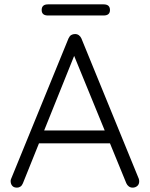

<svg xmlns="http://www.w3.org/2000/svg" viewBox="-20 -859 687 880"><path d="M328 -623 85 -19Q81 -9 74 -4Q67 1 58 1Q44 1 37 -6.5Q30 -14 29 -25Q28 -30 30 -37L294 -683Q299 -694 306.5 -698.5Q314 -703 324 -703Q334 -703 341.5 -697.5Q349 -692 353 -683L616 -40Q618 -34 618 -28Q618 -14 609 -6.5Q600 1 588 1Q578 1 570.5 -4.5Q563 -10 559 -19L310 -627ZM143 -202 168 -261H478L490 -202ZM200 -788Q171 -788 171 -813Q171 -839 200 -839H455Q484 -839 484 -813Q484 -788 455 -788Z"/></svg>

Font: Quicksand Light
Style: Regular
Weight: 400
Version: Version 3.004